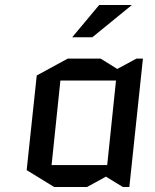

<svg xmlns="http://www.w3.org/2000/svg" viewBox="-20 -738 615 763"><path d="M220 -418 185 -82H406L441 -418ZM548 -505 494 5H468L401 -36L326 5H195L86 -62L126 -438L249 -505H380L446 -464L522 -505ZM267 -590 374 -718H504L347 -590Z"/></svg>

Font: Quantico
Style: Italic
Weight: 400
Italic angle: -12°
Designer: Matt Desmond
Foundry: MADtype
Version: Version 2.002